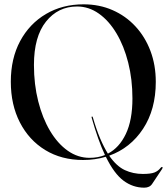

<svg xmlns="http://www.w3.org/2000/svg" viewBox="-20 -730 776 888"><path d="M366.5 -710Q439.5 -710 500.5 -683.2Q561.5 -656.5 606.2 -608.2Q651 -560 675.8 -494.5Q700.5 -429 700.5 -351.5Q700.5 -224 641.8 -134.5Q583 -45 485 -10Q519 39 557.5 56.8Q596 74.5 640.5 74.5Q677.5 74.5 694.8 67.5Q712 60.5 723 46Q727.5 41 730.5 42.5Q734 44.5 730 51L684 120Q672.5 138 647 138Q595 138 551.5 105.8Q508 73.5 469.5 -5Q420 10 364.5 10Q264.5 10 189.2 -36Q114 -82 72 -163.8Q30 -245.5 30 -352Q30 -459.5 73.2 -540Q116.5 -620.5 192.5 -665.2Q268.5 -710 366.5 -710ZM404 -185.5Q402.5 -190 405 -191Q408 -192 409.5 -187Q425.5 -131.5 443 -90.2Q460.5 -49 479 -19.5Q531.5 -46.5 562 -110.5Q592.5 -174.5 592.5 -274.5Q592.5 -363 573 -440.2Q553.5 -517.5 518.5 -576Q483.5 -634.5 437 -667.2Q390.5 -700 336.5 -700Q248.5 -700 192.8 -630.2Q137 -560.5 137 -429.5Q137 -339.5 156.8 -261.5Q176.5 -183.5 211.5 -124.8Q246.5 -66 293.2 -33Q340 0 394.5 0Q433 0 465.5 -13Q433.5 -81 404 -185.5Z"/></svg>

Font: Fraunces 144pt S000
Style: Regular
Weight: 400
Version: Version 1.000; ttfautohint (v1.8.3)